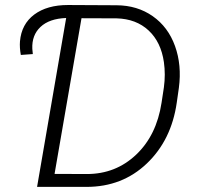

<svg xmlns="http://www.w3.org/2000/svg" viewBox="-20 -731 770 751"><path d="M125 0 238.8 -660.6Q172.9 -658.2 138.4 -625.7Q104 -593.3 106.4 -540L108.4 -519.5L61.5 -516.1Q56.2 -544.4 58.1 -569.3Q64 -636.7 114 -674.1Q164.1 -711.4 246.1 -711.4L436 -710.4Q517.1 -710 577.4 -667.7Q637.7 -625.5 664.6 -550.8Q691.4 -476.1 679.7 -387.7L671.4 -329.6Q650.4 -183.1 554.4 -91.6Q458.5 0 318.4 0ZM298.8 -659.7 193.4 -50.8 319.8 -50.3Q432.6 -50.3 512.5 -126Q592.3 -201.7 611.8 -328.6L621.1 -389.6Q627.9 -439.9 621.1 -487.8Q609.9 -566.4 561.3 -611.8Q512.7 -657.2 436 -659.2Z"/></svg>

Font: Roboto Light
Style: Italic
Weight: 300
Italic angle: -12°
Designer: Google
Version: Version 2.134; 2016; ttfautohint (v1.6)